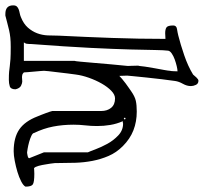

<svg xmlns="http://www.w3.org/2000/svg" viewBox="-53 -680 760 716"><g transform="rotate(90 327.0 -322.0)"><path d="M-11 9Q-11 0 -7 -4.5Q-3 -9 3.5 -11.5Q10 -14 18 -15.5Q26 -17 33 -20Q58 -30 72 -46Q86 -62 93 -80.5Q100 -99 101 -120Q102 -141 102 -162Q107 -262 110.5 -360.5Q114 -459 114 -559Q109 -559 103.5 -558.5Q98 -558 93 -558Q78 -558 71 -563Q64 -568 64 -588Q64 -600 77 -602Q90 -604 102 -607Q134 -615 175 -629Q216 -643 247 -662Q251 -667 258 -674.5Q265 -682 270 -682Q281 -682 285.5 -672.5Q290 -663 290 -654Q290 -639 281.5 -624Q273 -609 271 -595Q268 -575 264.5 -545.5Q261 -516 258 -487.5Q255 -459 253 -438Q251 -417 251 -416Q251 -413 251.5 -402Q252 -391 252 -387Q255 -390 263 -397Q271 -404 280 -410.5Q289 -417 297.5 -423Q306 -429 309 -431Q329 -445 345 -448.5Q361 -452 385 -452Q423 -452 455 -439.5Q487 -427 514 -400Q538 -376 550.5 -347Q563 -318 569 -286.5Q575 -255 576 -223Q577 -191 577 -161V-148Q579 -129 582 -113Q584 -99 587.5 -86Q591 -73 596 -69Q598 -69 604 -69.5Q610 -70 617 -70Q648 -70 656.5 -64.5Q665 -59 665 -37Q661 -29 645.5 -21Q630 -13 610 -7Q590 -1 569 3Q548 7 533 7Q482 7 451.5 -14Q421 -35 403 -82Q401 -87 397.5 -95.5Q394 -104 391 -112.5Q388 -121 385.5 -128Q383 -135 383 -137V-319Q383 -342 371 -356.5Q359 -371 336 -371Q322 -371 307.5 -357Q293 -343 280.5 -321Q268 -299 259 -273.5Q250 -248 247 -225Q245 -214 243 -195Q241 -176 238.5 -157Q236 -138 234.5 -123.5Q233 -109 233 -106Q233 -102 234 -91.5Q235 -81 236 -69Q237 -57 238 -46Q239 -35 239 -31Q244 -26 248 -25Q252 -24 256 -24Q261 -24 264.5 -24.5Q268 -25 273 -25Q279 -25 288.5 -20.5Q298 -16 302 0Q302 18 291 21.5Q280 25 267 25Q247 25 236.5 24Q226 23 215.5 21.5Q205 20 189.5 19Q174 18 144 18Q124 18 109.5 19.5Q95 21 82 24Q69 27 56 30.5Q43 34 27 38H21Q-11 38 -11 9ZM235 -604Q228 -604 215.5 -601Q203 -598 190.5 -593.5Q178 -589 168.5 -582.5Q159 -576 158 -569Q156 -553 155.5 -520.5Q155 -488 153.5 -428.5Q152 -369 147.5 -278.5Q143 -188 133 -56V-50Q133 -45 132 -40.5Q131 -36 127 -31H196V-220Q197 -221 199 -242Q201 -263 203.5 -293Q206 -323 209 -357Q212 -391 215 -419Q215 -421 214.5 -431Q214 -441 214 -450V-458Q214 -460 215 -462Q215 -466 217.5 -483Q220 -500 223.5 -519Q227 -538 230 -554.5Q233 -571 233 -576Q234 -578 234.5 -589Q235 -600 235 -604ZM434 -216Q434 -176 441 -140Q448 -104 465 -69Q465 -64 475.5 -59Q486 -54 499 -50.5Q512 -47 523.5 -45Q535 -43 537 -43Q541 -43 550 -45Q559 -47 559 -51L537 -106V-270Q534 -276 526 -297.5Q518 -319 505.5 -342Q493 -365 474 -383Q455 -401 430 -401Q428 -400 426 -400H421Q431 -377 435 -353Q439 -329 439 -304Q439 -281 436.5 -260Q434 -239 434 -216ZM414 -407Q414 -410 412 -410Q408 -410 408 -408Q408 -404 412 -404Q414 -404 414 -407Z"/></g></svg>

Font: Miltonian
Style: Regular
Weight: 400
Designer: Pablo Impallari
Foundry: Pablo Impallari
Version: Version 1.008